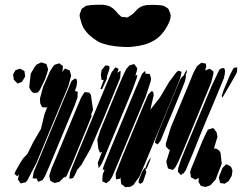

<svg xmlns="http://www.w3.org/2000/svg" viewBox="-20 -785 1053 807"><path d="M131 -387 135 -396 124 -394 115 -398 106 -410 103 -420 109 -475 126 -504 133 -513 153 -523 175 -516 182 -495 180 -484 169 -451 148 -408 140 -397 136 -396ZM868 -439 748 -148 729 -104 718 -83 707 -71 702 -72 686 -77 684 -85 679 -106 695 -157 691 -155 685 -161 677 -170V-181L698 -250L771 -425L793 -479L808 -507L826 -521L837 -519L845 -518L847 -506L842 -489L856 -494L862 -496L870 -490L877 -485V-475ZM66 -102 78 -120 94 -137 95 -138 120 -188 152 -243 167 -305 180 -338 176 -333 161 -334 156 -335 154 -340 149 -351 148 -371 161 -419 191 -487 204 -507 210 -513 223 -517 229 -519 237 -513 244 -508V-495L241 -482L248 -491L253 -497L263 -493L273 -489L276 -478L279 -468L268 -425L133 -100L95 -27L88 -19L75 -16L67 -14L62 -21L55 -31L59 -47L60 -52L53 -44L41 -54L45 -65ZM537 -408 432 -155 416 -116 406 -94 395 -78 394 -83 391 -101 409 -147 400 -143 393 -161 389 -198 402 -238 470 -403 494 -460 510 -494 524 -510 534 -513 544 -516 552 -505 557 -498 556 -490 549 -467 557 -471 555 -458ZM402 -412 406 -422 416 -449H414L406 -450V-455L404 -471L407 -490L423 -510L435 -509L440 -506V-495L429 -462L430 -456L409 -410ZM945 -426 921 -385 914 -374 912 -382 919 -404 948 -473 959 -494 963 -500 977 -502V-496L976 -482L969 -468ZM485 -457 415 -287 360 -159 322 -92 307 -74V-76L294 -48L287 -37L280 -35L272 -33V-39L275 -62L308 -143L420 -413L449 -481L465 -502L478 -496L477 -490L473 -479L482 -485L487 -487V-481ZM911 -432 867 -326 851 -289 818 -209 790 -139 761 -70 747 -50 749 -55 750 -59 741 -49 735 -55 728 -63 729 -78 740 -112 759 -159 871 -427 900 -488 905 -495 916 -499 923 -498 926 -487 924 -468 921 -462 923 -461 920 -454ZM71 -440 59 -436 54 -434 46 -442 38 -450 37 -458 35 -472 45 -490 60 -495 65 -496 76 -490 83 -486 84 -477 86 -466 83 -458ZM744 -409 706 -316 680 -255 656 -196 643 -178 631 -185 634 -198 651 -243 719 -408 737 -450 746 -463 751 -466 758 -480 765 -492V-481L760 -470H761V-460L757 -442ZM691 -441 722 -482 730 -488 738 -485 743 -483 742 -477 737 -455 708 -384 588 -94 566 -43 541 -8 528 0 515 1 506 2 500 -4 490 -11 489 -16 487 -31 489 -39 485 -34 474 -32 469 -31 467 -37 466 -55 492 -122 580 -334 603 -388 617 -402 624 -399 626 -385 612 -324 652 -375ZM592 -378 471 -88 451 -41 441 -26 427 -15 416 -20 411 -22 410 -30 412 -53 420 -72 419 -71 411 -73 414 -81 420 -98 448 -167 551 -415 577 -474 587 -485 592 -484 591 -476 590 -473 591 -475H599L609 -474L611 -469L615 -455L613 -442ZM293 -340 189 -90 169 -44 159 -28 141 -21 135 -31 137 -37 134 -34 123 -35 117 -36 118 -42 122 -63 152 -135 256 -386 281 -445 294 -454H301L304 -442L302 -424L295 -403L307 -399L306 -390V-376ZM353 -267 280 -90 260 -46 252 -37V-43L230 -21L214 -17L209 -16L199 -21L192 -25L190 -31L187 -45L189 -53L196 -76L219 -130L296 -316L321 -375L331 -391L336 -398L344 -397L354 -396L362 -387L371 -324L362 -300L366 -302L364 -294ZM912 -97 886 -30 864 -6 849 -1 844 1 832 -2 824 -4 820 -11 814 -21 815 -26V-37L806 -32L800 -30L790 -36L782 -40V-46L779 -62L783 -75L795 -104L831 -193L847 -227L854 -240L870 -245L875 -247L881 -242L891 -227L894 -210L879 -160L881 -161L892 -159L903 -150L907 -142ZM570 -12 562 -19 564 -30 578 -65 588 -79 590 -76 596 -92 602 -106 614 -124 611 -111 597 -77 591 -72 595 -61 581 -20ZM941 -24 925 -13 917 -14 905 -16 902 -30 900 -39 903 -49 915 -79 930 -94 938 -92 951 -84 957 -69 956 -60 954 -46ZM381 -618Q367 -627 355 -638Q343 -649 334 -663Q329 -671 325.5 -679.5Q322 -688 320 -697Q318 -703 316 -711Q314 -719 315 -725Q316 -728 317 -731Q318 -734 319 -736Q320 -739 321 -742Q322 -745 323 -747Q324 -749 326 -750Q328 -751 330 -752Q332 -754 335 -756.5Q338 -759 341 -760Q343 -761 346 -761.5Q349 -762 351 -762Q362 -764 372.5 -764.5Q383 -765 394 -765Q402 -765 410 -765Q418 -765 426 -763Q447 -759 462 -743Q468 -738 472.5 -731.5Q477 -725 484 -720Q486 -719 488 -716.5Q490 -714 492 -714Q495 -713 499 -713Q503 -713 506 -713Q508 -712 510.5 -711.5Q513 -711 515 -712Q517 -712 520 -714Q523 -716 525 -718Q527 -719 529.5 -720.5Q532 -722 534 -723Q543 -730 550 -738.5Q557 -747 566 -753Q582 -763 601.5 -764Q621 -765 639 -764Q646 -764 655 -763Q664 -762 671 -759Q674 -757 680 -753.5Q686 -750 688 -747Q689 -745 690 -742Q691 -739 692 -737Q693 -735 694.5 -732Q696 -729 696 -727Q698 -721 697 -713.5Q696 -706 694 -700Q686 -677 669.5 -654Q653 -631 631 -617Q610 -604 586.5 -597.5Q563 -591 540 -589Q529 -587 507.5 -587.5Q486 -588 461.5 -591Q437 -594 415 -601Q393 -608 381 -618Z"/></svg>

Font: Rubik Marker Hatch
Style: Regular
Weight: 400
Designer: Hubert and Fischer, NaN
Foundry: Hubert & Fischer, NaN
Version: Version 2.200